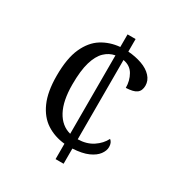

<svg xmlns="http://www.w3.org/2000/svg" viewBox="-168 -833 896 952"><g transform="rotate(30 279.5 -357.0)"><path d="M287 -88Q228 -94 182.5 -123.5Q137 -153 111 -211.5Q85 -270 85 -361Q85 -461 112 -520.5Q139 -580 184.5 -608.5Q230 -637 287 -642V-714H333V-642Q376 -639 412.5 -626Q449 -613 470 -590Q491 -567 491 -538Q491 -524 486.5 -513Q482 -502 472.5 -495Q463 -488 448 -484.5Q433 -481 412 -480Q412 -521 393 -554Q374 -587 333 -594V-140Q383 -141 418.5 -164.5Q454 -188 471 -222Q479 -216 483 -206.5Q487 -197 487 -184Q487 -163 471 -141.5Q455 -120 421.5 -105Q388 -90 333 -87V0H287ZM287 -594Q254 -588 228.5 -563.5Q203 -539 188.5 -490.5Q174 -442 174 -362Q174 -269 203.5 -214Q233 -159 287 -145Z"/></g></svg>

Font: Noto Serif Hentaigana EL
Style: Regular
Weight: 400
Designer: Kazuhiro Yamada
Foundry: nipponia
Version: Version 1.000